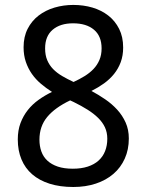

<svg xmlns="http://www.w3.org/2000/svg" viewBox="-20 -745 591 775"><path d="M275.9 -725.1Q316.9 -725.1 353.3 -714.4Q389.6 -703.6 417.2 -682.1Q444.8 -660.6 460.9 -628.4Q477.1 -596.2 477.1 -553.2Q477.1 -520.5 467.3 -494.1Q457.5 -467.8 440.4 -446.5Q423.3 -425.3 399.9 -408.4Q376.5 -391.6 349.1 -377.9Q377.4 -362.8 404.5 -344.2Q431.6 -325.7 452.9 -302.5Q474.1 -279.3 487.1 -250.5Q500 -221.7 500 -186Q500 -141.1 483.6 -104.7Q467.3 -68.4 437.7 -43Q408.2 -17.6 366.9 -3.9Q325.7 9.8 275.9 9.8Q222.2 9.8 180.4 -3.4Q138.7 -16.6 110.1 -41.3Q81.5 -65.9 66.7 -101.6Q51.8 -137.2 51.8 -182.1Q51.8 -218.8 62.7 -248Q73.7 -277.3 92.3 -300.8Q110.8 -324.2 136.2 -342.3Q161.6 -360.4 189.9 -374Q166 -389.2 145 -407Q124 -424.8 108.6 -446.8Q93.3 -468.8 84.2 -495.4Q75.2 -522 75.2 -554.2Q75.2 -596.7 91.6 -628.7Q107.9 -660.6 135.7 -682.1Q163.6 -703.6 200 -714.4Q236.3 -725.1 275.9 -725.1ZM139.2 -181.2Q139.2 -155.3 147 -133.5Q154.8 -111.8 171.4 -96.4Q188 -81.1 213.4 -72.5Q238.8 -64 273.9 -64Q308.1 -64 334.2 -72.5Q360.4 -81.1 377.9 -96.9Q395.5 -112.8 404.3 -135.3Q413.1 -157.7 413.1 -185.1Q413.1 -210.4 403.6 -231Q394 -251.5 376.2 -269Q358.4 -286.6 333.5 -302.2Q308.6 -317.9 277.8 -333L263.2 -339.8Q201.7 -310.5 170.4 -272.7Q139.2 -234.9 139.2 -181.2ZM274.9 -650.9Q223.1 -650.9 192.6 -625Q162.1 -599.1 162.1 -549.8Q162.1 -522 170.7 -502Q179.2 -481.9 194.3 -466.3Q209.5 -450.7 230.7 -438.2Q252 -425.8 276.9 -414.1Q300.3 -424.8 321 -437.5Q341.8 -450.2 357.2 -466.3Q372.6 -482.4 381.3 -502.9Q390.1 -523.4 390.1 -549.8Q390.1 -599.1 359.4 -625Q328.6 -650.9 274.9 -650.9Z"/></svg>

Font: Nokora
Style: Regular
Weight: 400
Foundry: Danh Hong
Version: Version 1.3 October 31, 2012